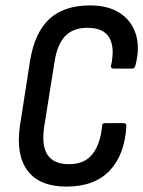

<svg xmlns="http://www.w3.org/2000/svg" viewBox="-20 -683 531 711"><path d="M226 8Q127 8 82.5 -50.5Q38 -109 54 -218L91 -456Q108 -562 162.5 -612.5Q217 -663 314 -663Q380 -663 423.5 -635Q467 -607 483 -556.5Q499 -506 481 -439Q478 -429 470 -429H400Q390 -429 391 -439Q406 -506 385 -543Q364 -580 304 -580Q251 -580 221.5 -549.5Q192 -519 182 -454L144 -216Q133 -144 156 -109.5Q179 -75 235 -75Q294 -75 323 -113Q352 -151 358 -216Q358 -227 368 -227H438Q448 -227 448 -216Q442 -110 386 -51Q330 8 226 8Z"/></svg>

Font: Sofia Sans Condensed SemiBold
Style: Italic
Weight: 600
Italic angle: -9°
Version: Version 4.100